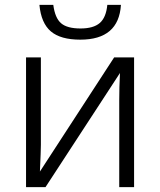

<svg xmlns="http://www.w3.org/2000/svg" viewBox="-20 -769 658 789"><path d="M142 -749H199Q206 -695 231 -673.5Q256 -652 311 -652Q364 -652 390 -674.5Q416 -697 421 -749H477Q468 -606 310 -606Q229 -606 189 -640Q149 -674 142 -749ZM87 -533H148V-174L147 -136L144 -64L449 -533H531V0H470V-357Q470 -409 473 -469L167 0H87Z"/></svg>

Font: OpenSansMMV
Style: Light
Weight: 300
Foundry: Ascender Corporation
Version: Version 4.001